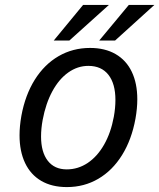

<svg xmlns="http://www.w3.org/2000/svg" viewBox="-20 -755 648 781"><path d="M59.5 -204.5Q59.5 -242 67 -284Q82.5 -368.5 121.5 -430.8Q160.5 -493 218.2 -526.5Q276 -560 346.5 -560Q407 -560 450.2 -535Q493.5 -510 516 -463Q538.5 -416 538.5 -351Q538.5 -314 531 -272Q515.5 -187 476.5 -124.2Q437.5 -61.5 380 -27.8Q322.5 6 252 6Q191 6 147.8 -19.2Q104.5 -44.5 82 -92Q59.5 -139.5 59.5 -204.5ZM443 -280Q449.5 -316 449.5 -348.5Q449.5 -414.5 421 -450.8Q392.5 -487 339.5 -487Q295.5 -487 257.8 -460.2Q220 -433.5 193 -383.8Q166 -334 153.5 -267Q147 -231.5 147 -200Q147 -136.5 174.2 -101.2Q201.5 -66 251.5 -66Q297.5 -66 336.8 -92.2Q376 -118.5 403.5 -166.8Q431 -215 443 -280ZM504 -735H608L448 -590H383.5ZM318 -735H423L262 -590H198.5Z"/></svg>

Font: JuliaMono
Style: Italic
Weight: 400
Italic angle: -9°
Monospace: yes
Designer: cormullion
Foundry: corm
Version: Version 0.057; ttfautohint (v1.8.4)